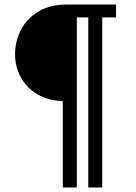

<svg xmlns="http://www.w3.org/2000/svg" viewBox="-20 -743 599 846"><path d="M491.2 -666.2H430.5V83H369V-666.2H318.4V83H256.6V-297.4Q193.1 -299.4 145.8 -327Q98.5 -354.6 72.5 -400.9Q46.4 -447.1 46.4 -504.8Q46.4 -561.2 72.1 -611.1Q97.8 -660.9 148.9 -692Q200 -723 275.8 -723H491.2Z"/></svg>

Font: Public Sans Thin
Style: Regular
Weight: 100
Designer: The Public Sans project authors (U.S. Web Design System). Libre Franklin designed by Pablo Impallari and Rodrigo Fuenzal
Version: Version 1.008